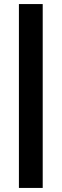

<svg xmlns="http://www.w3.org/2000/svg" viewBox="-20 -763 304 944"><path d="M73 161V-743H190V161Z"/></svg>

Font: Saira Semi Condensed SemiBold
Style: Regular
Weight: 600
Width: 4
Designer: Hector Gatti with collaboration of the Omnibus-Type team
Foundry: Omnibus-Type
Version: Version 1.001; ttfautohint (v1.8)